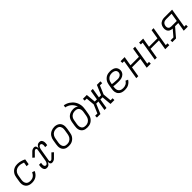

<svg xmlns="http://www.w3.org/2000/svg" viewBox="500 -2564 4400 4400"><g transform="rotate(-45 2700.0 -363.5)"><path d="M264 8Q240 8 217.5 5Q195 2 173.5 -5.5Q152 -13 134 -25.5Q116 -38 102.5 -55Q89 -72 80.5 -92.5Q72 -113 68.5 -135.5Q65 -158 66.5 -181.5Q68 -205 72 -228L90 -338Q94 -365 103 -391.5Q112 -418 128 -441.5Q144 -465 166 -484.5Q188 -504 214 -516Q240 -528 267 -533Q294 -538 321 -538Q349 -538 376 -534Q403 -530 428 -523Q453 -516 477.5 -506.5Q502 -497 526 -485L504 -350H438L455 -452Q424 -464 390.5 -472Q357 -480 322 -480Q322 -480 322 -480Q322 -480 322 -480Q302 -480 282 -476Q262 -472 243 -462.5Q224 -453 208 -438.5Q192 -424 181 -406Q170 -388 163.5 -368Q157 -348 154 -328L135 -218Q132 -197 131.5 -175Q131 -153 136.5 -133.5Q142 -114 154 -97Q166 -80 183 -69.5Q200 -59 221 -54.5Q242 -50 264 -50Q289 -50 315.5 -56.5Q342 -63 364.5 -79Q387 -95 403.5 -117Q420 -139 431 -164L491 -143Q477 -109 454 -79.5Q431 -50 400 -29.5Q369 -9 333.5 -0.5Q298 8 264 8Z M743 8Q725 8 708.5 2Q692 -4 681 -16Q670 -28 664 -44Q658 -60 656 -77Q654 -94 654.5 -112Q655 -130 658 -148Q659 -152 659.5 -156Q660 -160 661 -164Q662 -166 662 -168Q662 -170 662 -172H728Q727 -170 727 -168Q727 -166 727 -164Q726 -161 725.5 -157Q725 -153 724 -149Q722 -139 721.5 -128Q721 -117 721.5 -106.5Q722 -96 724.5 -86Q727 -76 732.5 -68Q738 -60 747 -55Q756 -50 767 -50Q778 -50 788 -55.5Q798 -61 805.5 -70Q813 -79 817.5 -89Q822 -99 826 -109.5Q830 -120 832 -131Q834 -142 836 -152L884 -440Q885 -447 884.5 -455Q884 -463 880 -469Q876 -475 869 -478Q862 -481 854 -481Q845 -481 836.5 -477Q828 -473 821 -467L711 -357L668 -396L778 -506Q786 -514 797 -519.5Q808 -525 819 -529Q830 -533 841 -535Q852 -537 863 -537Q879 -537 893 -529.5Q907 -522 913.5 -508.5Q920 -495 921.5 -479Q923 -463 921 -447Q928 -465 938 -481.5Q948 -498 963 -511.5Q978 -525 996 -531.5Q1014 -538 1033 -538Q1050 -538 1066.5 -532Q1083 -526 1094 -514Q1105 -502 1111 -486Q1117 -470 1119.5 -453Q1122 -436 1121 -418Q1120 -400 1117 -382Q1116 -378 1115.5 -374Q1115 -370 1114 -366Q1114 -364 1113.5 -362Q1113 -360 1113 -358H1047Q1048 -360 1048 -362Q1048 -364 1049 -366Q1049 -369 1050 -373Q1051 -377 1051 -381Q1053 -391 1054 -402Q1055 -413 1054 -423.5Q1053 -434 1050.5 -444Q1048 -454 1042.5 -462Q1037 -470 1028 -475Q1019 -480 1008 -480Q998 -480 987.5 -474.5Q977 -469 970 -460Q963 -451 958 -441Q953 -431 949 -420.5Q945 -410 943 -399Q941 -388 939 -378L891 -90Q890 -83 890.5 -75Q891 -67 895 -61Q899 -55 906 -52Q913 -49 921 -49Q930 -49 938.5 -53Q947 -57 954 -63L1064 -173L1108 -134L997 -24Q989 -16 978 -10.5Q967 -5 956.5 -1Q946 3 934.5 5Q923 7 912 7Q896 7 882.5 -0.5Q869 -8 862 -21.5Q855 -35 854 -51Q853 -67 854 -83Q847 -65 837 -48.5Q827 -32 812.5 -18.5Q798 -5 779.5 1.5Q761 8 743 8Z M1451 8Q1421 8 1391.5 2Q1362 -4 1338 -19.5Q1314 -35 1297.5 -58Q1281 -81 1273.5 -109Q1266 -137 1266.5 -167.5Q1267 -198 1272 -228L1290 -338Q1294 -365 1303.5 -391.5Q1313 -418 1329 -442.5Q1345 -467 1367.5 -486Q1390 -505 1416 -517Q1442 -529 1469.5 -535Q1497 -541 1524 -541Q1555 -541 1583.5 -533.5Q1612 -526 1636.5 -511Q1661 -496 1677.5 -472.5Q1694 -449 1701.5 -421Q1709 -393 1709 -362.5Q1709 -332 1704 -302L1685 -192Q1681 -165 1672 -138.5Q1663 -112 1646.5 -88Q1630 -64 1607.5 -44.5Q1585 -25 1559 -13Q1533 -1 1505.5 3.5Q1478 8 1451 8ZM1452 -50Q1473 -50 1493 -53.5Q1513 -57 1532 -67Q1551 -77 1567 -91.5Q1583 -106 1594 -124Q1605 -142 1611.5 -162Q1618 -182 1622 -202L1640 -312Q1643 -333 1644 -354Q1645 -375 1640.5 -394.5Q1636 -414 1625.5 -431.5Q1615 -449 1598.5 -460Q1582 -471 1562 -475.5Q1542 -480 1521 -480Q1501 -480 1481 -476Q1461 -472 1442 -462.5Q1423 -453 1407.5 -438Q1392 -423 1381 -405Q1370 -387 1363.5 -367.5Q1357 -348 1354 -328L1335 -218Q1332 -198 1331.5 -177Q1331 -156 1335 -136.5Q1339 -117 1349.5 -99.5Q1360 -82 1375.5 -70.5Q1391 -59 1411 -54.5Q1431 -50 1452 -50Z M2051 8Q2021 8 1991.5 2Q1962 -4 1938 -19.5Q1914 -35 1897.5 -58Q1881 -81 1873.5 -109Q1866 -137 1866.5 -167.5Q1867 -198 1872 -228L1890 -338Q1894 -364 1903.5 -389Q1913 -414 1929 -436.5Q1945 -459 1967.5 -476Q1990 -493 2015 -503.5Q2040 -514 2066 -518.5Q2092 -523 2119 -523Q2152 -523 2183 -514Q2214 -505 2236 -483Q2225 -520 2204 -553Q2183 -586 2154.5 -611.5Q2126 -637 2090.5 -654Q2055 -671 2016 -678L2027 -735Q2063 -729 2097 -716Q2131 -703 2160.5 -683.5Q2190 -664 2215.5 -639.5Q2241 -615 2260 -585.5Q2279 -556 2292 -522Q2305 -488 2310.5 -452Q2316 -416 2313 -378Q2310 -340 2304 -302L2285 -192Q2281 -165 2272 -138.5Q2263 -112 2246.5 -88Q2230 -64 2207.5 -44.5Q2185 -25 2159 -13Q2133 -1 2105.5 3.5Q2078 8 2051 8ZM2052 -50Q2073 -50 2093 -53.5Q2113 -57 2132 -67Q2151 -77 2167 -91.5Q2183 -106 2194 -124Q2205 -142 2211.5 -162Q2218 -182 2222 -202L2239 -307Q2242 -328 2242.5 -348Q2243 -368 2238 -386.5Q2233 -405 2222 -420.5Q2211 -436 2195 -446.5Q2179 -457 2159.5 -461Q2140 -465 2120 -465Q2101 -465 2082 -462Q2063 -459 2044.5 -451Q2026 -443 2010 -430Q1994 -417 1982 -400.5Q1970 -384 1963.5 -365.5Q1957 -347 1954 -328L1935 -218Q1932 -198 1931.5 -177Q1931 -156 1935 -136.5Q1939 -117 1949.5 -99.5Q1960 -82 1975.5 -70.5Q1991 -59 2011 -54.5Q2031 -50 2052 -50Z M2366 0V-58H2439L2527 -265L2508 -472H2442V-530H2568L2590 -294H2660L2699 -530H2764L2725 -294H2795L2895 -530H3009V-472H2936L2848 -265L2867 -58H2933V0H2807L2785 -236H2715L2676 0H2611L2650 -236H2580L2480 0Z M3270 8Q3247 8 3223.5 5Q3200 2 3178.5 -5Q3157 -12 3138.5 -24.5Q3120 -37 3105.5 -53.5Q3091 -70 3082 -91Q3073 -112 3069 -134.5Q3065 -157 3066.5 -180.5Q3068 -204 3072 -228L3090 -338Q3094 -365 3103.5 -392Q3113 -419 3129.5 -443Q3146 -467 3168.5 -486.5Q3191 -506 3217.5 -518Q3244 -530 3272 -534Q3300 -538 3327 -538Q3353 -538 3378.5 -534Q3404 -530 3426.5 -521Q3449 -512 3468 -496.5Q3487 -481 3498.5 -459.5Q3510 -438 3514 -413Q3518 -388 3514 -362Q3511 -341 3500.5 -320.5Q3490 -300 3474 -284Q3458 -268 3438 -257Q3418 -246 3397 -240Q3376 -234 3354.5 -232Q3333 -230 3312 -230Q3290 -230 3268.5 -230.5Q3247 -231 3225 -232Q3203 -233 3181.5 -235Q3160 -237 3139 -242L3135 -218Q3132 -196 3132 -174Q3132 -152 3138 -132Q3144 -112 3157 -95.5Q3170 -79 3187.5 -68.5Q3205 -58 3226.5 -54Q3248 -50 3271 -50Q3293 -50 3315.5 -54.5Q3338 -59 3359 -69.5Q3380 -80 3397.5 -97Q3415 -114 3428 -134L3485 -108Q3468 -80 3444 -57Q3420 -34 3391.5 -19Q3363 -4 3332 2Q3301 8 3270 8ZM3323 -285Q3336 -285 3349.5 -286.5Q3363 -288 3376.5 -292.5Q3390 -297 3402.5 -304Q3415 -311 3425 -321.5Q3435 -332 3441.5 -345Q3448 -358 3450 -371Q3453 -387 3450 -403Q3447 -419 3439 -432.5Q3431 -446 3418.5 -455Q3406 -464 3391 -469.5Q3376 -475 3359.5 -477.5Q3343 -480 3327 -480Q3307 -480 3286 -476.5Q3265 -473 3246 -464Q3227 -455 3210.5 -440Q3194 -425 3182 -407Q3170 -389 3163.5 -369Q3157 -349 3154 -328L3149 -300Q3170 -295 3191.5 -293Q3213 -291 3235 -290Q3257 -289 3279 -287Q3301 -285 3323 -285Z M3642 0 3720 -472H3663V-530H3795L3757 -303H4030L4068 -530H4133L4055 -58H4112V0H3980L4021 -245H3748L3707 0Z M4242 0 4320 -472H4263V-530H4395L4357 -303H4630L4668 -530H4733L4655 -58H4712V0H4580L4621 -245H4348L4307 0Z M4810 0V-58H4904L5036 -213Q5014 -214 4992.5 -219Q4971 -224 4953 -234.5Q4935 -245 4922 -261.5Q4909 -278 4902 -298.5Q4895 -319 4894.5 -341.5Q4894 -364 4898 -386Q4901 -406 4908.5 -426.5Q4916 -447 4929 -464.5Q4942 -482 4960.5 -495Q4979 -508 4999 -516Q5019 -524 5039.5 -527Q5060 -530 5081 -530H5333L5255 -58H5312V0H5180L5216 -213H5112L4930 0ZM5048 -271H5225L5258 -472H5081Q5061 -472 5040.5 -467Q5020 -462 5002.5 -449Q4985 -436 4975 -416.5Q4965 -397 4962 -377Q4958 -356 4961 -335.5Q4964 -315 4976 -299.5Q4988 -284 5007.5 -277.5Q5027 -271 5048 -271Z"/></g></svg>

Font: Iosevka Slab Light Extended
Style: Italic
Weight: 300
Width: 7
Italic angle: -9°
Monospace: yes
Designer: Belleve Invis
Foundry: Belleve Invis
Version: Version 11.1.0; ttfautohint (v1.8.3)